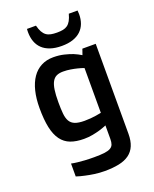

<svg xmlns="http://www.w3.org/2000/svg" viewBox="-177 -845 954 1188"><g transform="rotate(-20 300.0 -251.5)"><path d="M121.6 128.9Q139.2 132.8 162.1 135.3Q181.6 137.7 209.2 139.4Q236.8 141.1 270.5 141.1Q311.5 141.1 337.2 137.9Q362.8 134.8 377.2 126.7Q391.6 118.7 397 104.7Q402.3 90.8 402.3 69.8V-20Q380.4 -10.7 356 -3.4Q334.5 2.9 307.4 8.1Q280.3 13.2 250.5 13.2Q199.2 13.2 162.4 -0.7Q125.5 -14.6 101.8 -46.9Q78.1 -79.1 66.9 -131.3Q55.7 -183.6 55.7 -259.8Q55.7 -322.3 67.9 -371.8Q80.1 -421.4 103.8 -455.8Q127.4 -490.2 162.4 -508.5Q197.3 -526.9 242.7 -526.9Q281.2 -526.9 313.2 -519Q345.2 -511.2 368.7 -502Q395.5 -490.7 417.5 -477.1L430.7 -515.1H518.6V77.1Q518.6 123.5 505.1 155.5Q491.7 187.5 464.6 207.3Q437.5 227.1 397 235.6Q356.4 244.1 302.7 244.1Q268.6 244.1 236.3 239.5Q204.1 234.9 178.2 229Q147.9 222.7 121.6 213.9ZM291.5 -90.8Q312 -90.8 331.8 -92.5Q351.6 -94.2 367.2 -96.7Q385.7 -99.1 402.3 -103V-397.9Q383.3 -404.8 361.3 -410.2Q342.8 -415 318.8 -418.9Q294.9 -422.9 269.5 -422.9Q243.7 -422.9 226.1 -414.6Q208.5 -406.2 197.8 -386.7Q187 -367.2 182.4 -335Q177.7 -302.7 177.7 -254.9Q177.7 -210.9 180.7 -179.7Q183.6 -148.4 194.8 -128.7Q206.1 -108.9 229 -99.9Q252 -90.8 291.5 -90.8ZM317.9 -574.2Q274.9 -574.2 243.2 -585Q211.4 -595.7 190.7 -615.5Q169.9 -635.3 159.7 -663.3Q149.4 -691.4 149.4 -725.6Q149.4 -731 149.7 -736.3Q149.9 -741.7 150.4 -747.1H209.5Q216.3 -720.7 225.6 -704.1Q234.9 -687.5 247.8 -678.2Q260.7 -668.9 278.1 -665.5Q295.4 -662.1 317.9 -662.1Q340.3 -662.1 357.2 -665.3Q374 -668.5 387 -677.7Q399.9 -687 409.2 -703.6Q418.5 -720.2 425.8 -747.1H483.4Q484.9 -734.4 484.9 -722.7Q484.9 -689 474.6 -661.6Q464.4 -634.3 443.6 -614.7Q422.9 -595.2 391.6 -584.7Q360.4 -574.2 317.9 -574.2Z"/></g></svg>

Font: Doppio One
Style: Regular
Weight: 400
Designer: Szymon Celej
Foundry: Szymon Celej
Version: Version 1.002